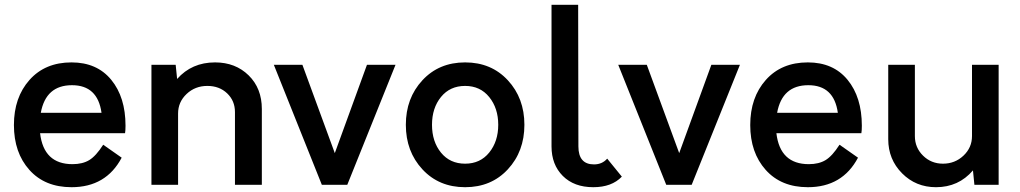

<svg xmlns="http://www.w3.org/2000/svg" viewBox="-20 -770 4251 800"><path d="M503 -246Q503 -225 501 -215H147Q162 -86 282 -86Q324 -86 352 -103Q380 -120 410 -167L487 -113Q422 10 278 10Q167 10 102.5 -62Q38 -134 38 -249Q38 -364 103 -437Q168 -510 278 -510Q384 -510 443.5 -437.5Q503 -365 503 -246ZM280 -415Q171 -415 150 -300H403Q387 -415 280 -415Z M876 -510Q961 -510 1016 -456Q1071 -402 1071 -316V0H959V-303Q959 -350 926.5 -381Q894 -412 844 -412Q793 -412 757.5 -378.5Q722 -345 722 -297V0H611V-500H712L718 -441Q779 -510 876 -510Z M1509 -500H1628L1427 0H1321L1121 -500H1240L1375 -132Z M2096 -64.5Q2027 10 1918 10Q1809 10 1740 -64.5Q1671 -139 1671 -250Q1671 -361 1740 -435.5Q1809 -510 1918 -510Q2027 -510 2096 -435.5Q2165 -361 2165 -250Q2165 -139 2096 -64.5ZM1817.5 -134Q1855 -88 1918 -88Q1981 -88 2018.5 -134.5Q2056 -181 2056 -250Q2056 -319 2018.5 -365.5Q1981 -412 1918 -412Q1855 -412 1817.5 -366Q1780 -320 1780 -250Q1780 -180 1817.5 -134Z M2452 10Q2372 10 2325 -37Q2278 -84 2278 -160V-750H2389L2390 -160Q2390 -85 2455 -85Q2489 -85 2510 -109L2571 -34Q2529 10 2452 10Z M2944 -500H3063L2862 0H2756L2556 -500H2675L2810 -132Z M3571 -246Q3571 -225 3569 -215H3215Q3230 -86 3350 -86Q3392 -86 3420 -103Q3448 -120 3478 -167L3555 -113Q3490 10 3346 10Q3235 10 3170.5 -62Q3106 -134 3106 -249Q3106 -364 3171 -437Q3236 -510 3346 -510Q3452 -510 3511.5 -437.5Q3571 -365 3571 -246ZM3348 -415Q3239 -415 3218 -300H3471Q3455 -415 3348 -415Z M4030 -500H4141V0H4040L4034 -60Q3974 10 3880 10Q3796 10 3738.5 -48Q3681 -106 3681 -190V-500H3792V-203Q3792 -155 3826 -121.5Q3860 -88 3909 -88Q3959 -88 3994.5 -121.5Q4030 -155 4030 -203Z"/></svg>

Font: Orkney Medium
Style: Regular
Weight: 500
Designer: Samuel Oakes and Alfredo Marco Pradil
Foundry: Alfredo Marco Pradil
Version: 1.0; ttfautohint (v1.5)